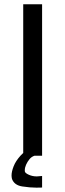

<svg xmlns="http://www.w3.org/2000/svg" viewBox="-20 -717 301 884"><path d="M86.9 -12.7V-697.3H173.8V0H138.7Q124.5 4.9 115.7 16.1Q106 27.8 100.1 41.3Q94.2 54.7 94.2 66.4V70.8Q94.2 79.6 113.3 87.9Q129.9 95.2 149.4 95.2L173.8 93.3V146.5L147.9 147Q118.7 147 82.3 141.4Q45.9 135.7 35.2 106.9Q33.2 99.1 33.2 90.3Q33.2 73.2 42.7 48.8Q52.2 24.4 74.2 0Q80.6 -6.8 86.9 -12.7Z"/></svg>

Font: Qaz
Style: Regular
Weight: 400
Designer: GGBotNet
Foundry: f0n7
Version: 0.70